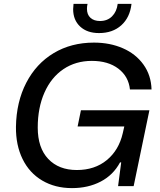

<svg xmlns="http://www.w3.org/2000/svg" viewBox="-20 -957 820 987"><path d="M62 -305Q64 -433 115 -531.5Q166 -630 256 -684Q346 -738 463 -738Q545 -738 611.5 -709Q678 -680 717.5 -625Q757 -570 759 -497H648Q641 -564 588.5 -604Q536 -644 452 -644Q369 -644 306 -601.5Q243 -559 208.5 -481Q174 -403 174 -301Q174 -197 228 -140Q282 -83 375 -83Q467 -83 529 -134Q591 -185 611 -272L619 -307H379L396 -390H748L667 0H587L603 -122H597Q562 -57 497.5 -23.5Q433 10 350 10Q263 10 197 -29Q131 -68 96 -139.5Q61 -211 62 -305ZM356 -910Q357 -924 358 -937H430Q427 -924 427 -912Q427 -882 445 -865.5Q463 -849 494 -849Q532 -849 556 -873Q580 -897 585 -937H656Q648 -867 603.5 -827Q559 -787 489 -787Q428 -787 392 -820.5Q356 -854 356 -910Z"/></svg>

Font: Mona Sans Medium
Style: Italic
Weight: 500
Italic angle: -11.7°
Designer: Deni Anggara
Foundry: GitHub
Version: Version 2.000